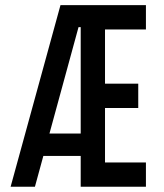

<svg xmlns="http://www.w3.org/2000/svg" viewBox="-20 -713 626 733"><path d="M20.5 0 210.9 -693.4H345.2V-609.4H279.8L113.3 0ZM113.3 -117.7V-203.1H342.8V-117.7ZM288.1 0V-92.8H537.1V0ZM288.1 0V-693.4H380.9V0ZM293 -300.8V-393.6H507.8V-300.8ZM288.1 -600.6V-693.4H537.1V-600.6Z"/></svg>

Font: Cascadia Code
Style: Regular
Weight: 400
Designer: Aaron Bell
Foundry: Saja Typeworks
Version: Version 2404.023